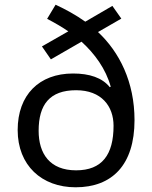

<svg xmlns="http://www.w3.org/2000/svg" viewBox="-20 -785 645 815"><path d="M216 -765 180 -705C211 -689 242 -671 270 -652L158 -588L196 -533L326 -608C382 -557 429 -493 450 -417L446 -415C414 -455 360 -473 290 -473C146 -473 55 -382 55 -233C55 -83 157 10 301 10C456 10 551 -85 551 -275C551 -437 487 -564 396 -649L495 -706L457 -760L342 -693C303 -721 259 -745 216 -765ZM303 -402C411 -402 462 -334 462 -251C462 -128 413 -62 303 -62C192 -62 144 -132 144 -230C144 -341 191 -402 303 -402Z"/></svg>

Font: Noto Sans Kayah Li
Style: Regular
Weight: 400
Designer: Monotype Design Team, Sérgio Martins
Foundry: Monotype Imaging Inc.
Version: Version 2.002